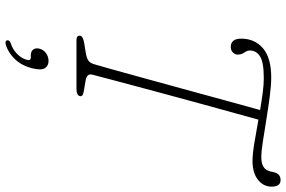

<svg xmlns="http://www.w3.org/2000/svg" viewBox="-191 -591 1040 698"><g transform="rotate(90 329.0 -242.0)"><path d="M251 -56Q247 -37.5 274 -33L315 -26Q333 -22.5 329 -11Q325 0 303 0H127Q108 0 110 -13Q111 -23.5 136 -28L173 -34Q190.5 -37 200 -43.2Q209.5 -49.5 214 -66Q219 -83 230.8 -124.8Q242.5 -166.5 258.2 -223.8Q274 -281 291.5 -345Q309 -409 326 -471Q343 -533 357 -584.5Q371 -636 380 -667.5Q348 -673 318 -677Q288 -681 264.5 -681Q206 -681 184.8 -667.2Q163.5 -653.5 163.5 -630Q163.5 -621 171 -610.2Q178.5 -599.5 178.5 -586Q178.5 -577 171 -569Q163.5 -561 150.5 -561Q120.5 -561 120.5 -599Q120.5 -648 155.5 -678Q190.5 -708 261.5 -708Q291 -708 332.2 -702.5Q373.5 -697 416.5 -690Q459.5 -683 495.2 -677.5Q531 -672 549.5 -672Q571.5 -672 583 -678Q594.5 -684 599 -693.5Q603 -702.5 604.2 -709Q605.5 -715.5 606.5 -719Q612.5 -742 634.5 -742Q658.5 -742 658.5 -709Q658.5 -679.5 633.5 -659.8Q608.5 -640 565.5 -640Q539.5 -640 499.2 -646.8Q459 -653.5 415 -661.5Q406.5 -630.5 392 -578.2Q377.5 -526 360.2 -463.2Q343 -400.5 325.5 -335.5Q308 -270.5 292.5 -212.8Q277 -155 266 -113.2Q255 -71.5 251 -56ZM181 166Q166 166 159.8 156.8Q153.5 147.5 157 134.5Q160.5 120 173.2 110.8Q186 101.5 201.5 101.5Q219 101.5 227.8 114.8Q236.5 128 228 162Q218.5 199 195 223.8Q171.5 248.5 142 257Q128.5 260.5 126.5 252Q125.5 242.5 138.5 238.5Q160.5 231.5 176.8 215Q193 198.5 197.5 180Q201.5 166 189 166Z"/></g></svg>

Font: Fraunces 9pt SuperSoft Thin
Style: Italic
Weight: 100
Italic angle: -16°
Version: Version 1.000;[0bf87f6ff]